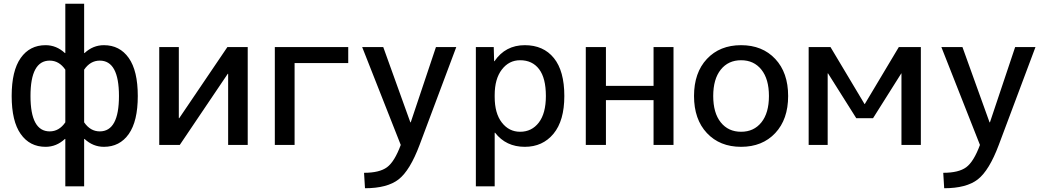

<svg xmlns="http://www.w3.org/2000/svg" viewBox="-20 -770 5553 1020"><path d="M427 220H327V-32H325Q280 10 222 10Q138 10 90 -58Q42 -126 42 -260Q42 -394 90 -462Q138 -530 222 -530Q280 -530 325 -488H327V-750H427V-488H429Q474 -530 532 -530Q616 -530 664 -462Q712 -394 712 -260Q712 -126 664 -58Q616 10 532 10Q474 10 429 -32H427ZM510 -448Q460 -448 427 -400V-120Q460 -72 510 -72Q612 -72 612 -260Q612 -448 510 -448ZM244 -72Q294 -72 327 -120V-400Q294 -448 244 -448Q142 -448 142 -260Q142 -72 244 -72Z M930 -520V-142H932L1188 -520H1296V0H1192V-378H1190L935 0H826V-520Z M1545 0H1440V-520H1830V-435H1545Z M2016 -520 2160 -120H2162L2296 -520H2404L2209 0Q2158 136 2097.5 183Q2037 230 1919 230L1914 148Q1996 148 2036 118.5Q2076 89 2109 0L1904 -520Z M2607 -445Q2665 -530 2768 -530Q2867 -530 2922.5 -461.5Q2978 -393 2978 -260Q2978 -129 2920.5 -59.5Q2863 10 2768 10Q2668 10 2610 -65H2608V220H2508V-520H2603L2605 -445ZM2880 -260Q2880 -355 2844 -402.5Q2808 -450 2743 -450Q2684 -450 2646 -400.5Q2608 -351 2608 -265V-255Q2608 -168 2646 -119Q2684 -70 2743 -70Q2805 -70 2842.5 -119Q2880 -168 2880 -260Z M3199 -238V0H3092V-520H3199V-314H3452V-520H3558V0H3452V-238Z M3735.5 -457Q3804 -530 3917 -530Q4030 -530 4098.5 -457Q4167 -384 4167 -260Q4167 -136 4098.5 -63Q4030 10 3917 10Q3804 10 3735.5 -63Q3667 -136 3667 -260Q3667 -384 3735.5 -457ZM3809 -120Q3849 -70 3917 -70Q3985 -70 4025 -120Q4065 -170 4065 -260Q4065 -350 4025 -400Q3985 -450 3917 -450Q3849 -450 3809 -400Q3769 -350 3769 -260Q3769 -170 3809 -120Z M4768 -380 4618 -142H4529L4379 -380H4377V0H4276V-520H4392L4573 -217H4574L4755 -520H4872V0H4769V-380Z M5093 -520 5237 -120H5239L5373 -520H5481L5286 0Q5235 136 5174.5 183Q5114 230 4996 230L4991 148Q5073 148 5113 118.5Q5153 89 5186 0L4981 -520Z"/></svg>

Font: M PLUS 1p Medium
Style: Regular
Weight: 500
Version: Version 1.062